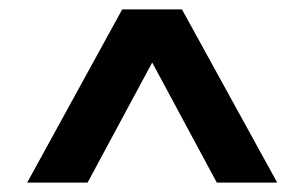

<svg xmlns="http://www.w3.org/2000/svg" viewBox="-20 -760 650 410"><path d="M38 -370 241 -740H368.5L572 -370H443L305 -626.5L167 -370Z"/></svg>

Font: Encode Sans SmBold
Style: Regular
Weight: 600
Designer: Multiple Designers
Foundry: Impallari Type
Version: Version 3.002; ttfautohint (v1.8.3) -l 8 -r 50 -G 200 -x 14 